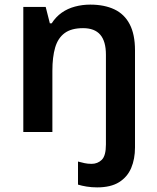

<svg xmlns="http://www.w3.org/2000/svg" viewBox="-20 -572 682 832"><path d="M401 240Q377 240 355.5 236.5Q334 233 318 228V128Q333 132 346.5 135Q360 138 377 138Q403 138 421 120.5Q439 103 439 54V-335Q439 -393 414.5 -421.5Q390 -450 340 -450Q289 -450 260 -428.5Q231 -407 219 -366Q207 -325 207 -265V0H81V-542H178L196 -471H204Q222 -499 247.5 -517Q273 -535 305 -543.5Q337 -552 371 -552Q432 -552 475.5 -531.5Q519 -511 542 -467Q565 -423 565 -354V67Q565 117 548.5 156Q532 195 496 217.5Q460 240 401 240Z"/></svg>

Font: Noto Sans Hebrew SemiBold
Style: Regular
Weight: 600
Designer: Monotype Design Team
Foundry: Monotype Imaging Inc.
Version: Version 2.003